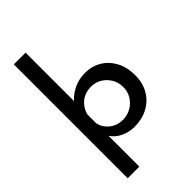

<svg xmlns="http://www.w3.org/2000/svg" viewBox="-288 -871 1166 1166"><g transform="rotate(-45 295.5 -288.0)"><path d="M328 10Q283 10 241.5 -9.5Q200 -29 178 -64V201H78V-777H179V-361Q208 -394 251.5 -414.5Q295 -435 347 -435Q406 -435 452.5 -407Q499 -379 526 -328.5Q553 -278 553 -210Q553 -142 523.5 -92.5Q494 -43 443.5 -16.5Q393 10 328 10ZM308 -70Q347 -70 379.5 -88.5Q412 -107 431.5 -138.5Q451 -170 451 -209Q451 -250 432 -281.5Q413 -313 382.5 -331.5Q352 -350 315 -350Q263 -350 227.5 -322Q192 -294 179 -248V-171Q188 -127 224 -98.5Q260 -70 308 -70Z"/></g></svg>

Font: Reem Kufi Ink
Style: Regular
Weight: 400
Designer: Khaled Hosny
Version: Version 1.7